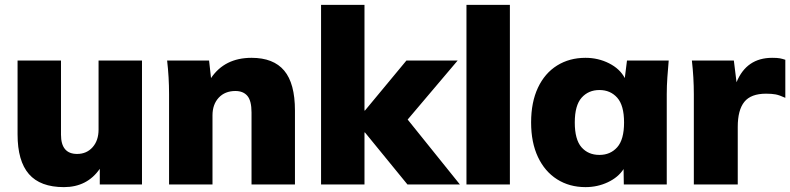

<svg xmlns="http://www.w3.org/2000/svg" viewBox="-20 -756 3239 787"><path d="M242 11Q145 11 98.5 -42.5Q52 -96 52 -205V-508H230V-204Q230 -125 296 -125Q335 -125 359.5 -152.5Q384 -180 384 -225V-508H562V0H389V-64Q337 11 242 11Z M673 0V-370Q673 -404 671 -439Q669 -474 665 -508H837L845 -436Q901 -519 1011 -519Q1101 -519 1145 -466.5Q1189 -414 1189 -303V0H1011V-295Q1011 -343 994 -363Q977 -383 945 -383Q902 -383 876.5 -355.5Q851 -328 851 -283V0Z M1296 0V-736H1474V-303H1476L1646 -508H1856L1651 -266L1865 0H1650L1476 -213H1474V0Z M1892 0V-736H2070V0Z M2380 11Q2314 11 2263.5 -21Q2213 -53 2185 -112.5Q2157 -172 2157 -254Q2157 -337 2185 -396.5Q2213 -456 2263.5 -487.5Q2314 -519 2380 -519Q2432 -519 2476.5 -496.5Q2521 -474 2541 -436L2550 -508H2721Q2718 -474 2715.5 -439Q2713 -404 2713 -370V0H2537L2536 -63Q2514 -29 2471.5 -9Q2429 11 2380 11ZM2437 -121Q2482 -121 2510 -152.5Q2538 -184 2538 -254Q2538 -324 2510 -355.5Q2482 -387 2437 -387Q2392 -387 2364 -355.5Q2336 -324 2336 -254Q2336 -184 2363.5 -152.5Q2391 -121 2437 -121Z M2824 0V-369Q2824 -438 2816 -508H2988L2999 -419Q3040 -519 3145 -519Q3166 -519 3176.5 -517Q3187 -515 3199 -511V-355Q3175 -366 3159.5 -369Q3144 -372 3120 -372Q3058 -372 3031 -338.5Q3004 -305 3004 -236V0Z"/></svg>

Font: Mulish Black
Style: Regular
Weight: 900
Designer: Vernon Adams
Foundry: Vernon Adams
Version: Version 3.603; ttfautohint (v1.8.3)